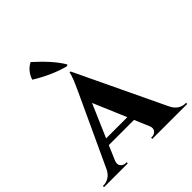

<svg xmlns="http://www.w3.org/2000/svg" viewBox="-248 -988 1142 1142"><g transform="rotate(-45 323.0 -417.5)"><path d="M334.5 -670.9 327.6 -664.1Q279.8 -675.3 224.6 -700Q169.4 -724.6 123 -753.9Q142.1 -810.5 190.4 -835Q292.5 -743.2 334.5 -670.9ZM318.8 -627.4 586.4 -65.9Q600.1 -37.6 621.3 -23.7Q642.6 -9.8 665 -9.8H672.9V0H378.9V-9.8H386.7Q406.7 -9.8 418.9 -25.1Q431.2 -40.5 420.9 -65.4L381.8 -156.7H169.9L130.4 -64Q121.1 -39.6 133.3 -24.7Q145.5 -9.8 165 -9.8H172.9V0H-26.9V-9.8H-19Q2 -9.8 23.2 -22.7Q44.4 -35.6 57.6 -62L263.7 -506.3Q264.6 -508.3 270.8 -521.7Q276.9 -535.2 282.5 -547.9Q288.1 -560.5 294.7 -576.4Q301.3 -592.3 305.4 -606Q309.6 -619.6 310.5 -627.4ZM187 -196.3H365.2L276.9 -404.8Z"/></g></svg>

Font: Cinzel Bold
Style: Regular
Weight: 700
Designer: Natanael Gama
Version: Version 1.001;PS 001.001;hotconv 1.0.56;makeotf.lib2.0.21325